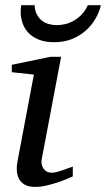

<svg xmlns="http://www.w3.org/2000/svg" viewBox="-20 -715 413 747"><path d="M263.2 -28.8Q257.3 -26.4 241.7 -19.5Q226.1 -12.7 205.1 -5.6Q184.1 1.5 160.9 6.8Q137.7 12.2 117.2 12.2Q91.3 12.2 76.2 3.4Q61 -5.4 53.7 -19.5Q46.4 -33.7 45.4 -51.3Q44.4 -68.8 47.9 -85.9L111.8 -424.8L25.9 -434.1V-462.9L176.8 -494.1H217.8L142.1 -94.2Q140.1 -84 142.3 -74.7Q144.5 -65.4 149.7 -58.3Q154.8 -51.3 162.8 -47.1Q170.9 -43 181.2 -43Q189.9 -43 201.9 -46.1Q213.9 -49.3 225.8 -53.5Q237.8 -57.6 248 -61.5Q258.3 -65.4 263.2 -66.9ZM372.6 -694.8Q366.7 -669.4 352.3 -643.8Q337.9 -618.2 315.2 -597.4Q292.5 -576.7 261.5 -563.7Q230.5 -550.8 190.9 -550.8Q155.3 -550.8 130.4 -561Q105.5 -571.3 90.1 -587.9Q74.7 -604.5 67.6 -625.5Q60.5 -646.5 60.5 -668Q60.5 -673.8 61 -680.7Q61.5 -687.5 62.5 -694.8H114.7Q115.7 -672.9 123.8 -658Q131.8 -643.1 144 -634Q156.2 -625 171.1 -621.1Q186 -617.2 200.7 -617.2Q215.8 -617.2 233.2 -621.1Q250.5 -625 266.8 -634.3Q283.2 -643.6 297.6 -658.4Q312 -673.3 321.8 -694.8Z"/></svg>

Font: Charis SIL
Style: Italic
Weight: 400
Italic angle: -11°
Foundry: SIL International
Version: Version 4.112